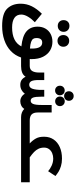

<svg xmlns="http://www.w3.org/2000/svg" viewBox="537 -1081 726 1840"><g transform="rotate(90 900.0 -161.0)"><path d="M15.5 4.5Q15.5 -52.5 40 -102.2Q64.5 -152 112 -199.5L193 -132Q161 -101.5 140.2 -66.5Q119.5 -31.5 119.5 -2Q119.5 42.5 151.8 64.2Q184 86 243 86Q380 86 424.5 -3Q325.5 -13 280.5 -51.8Q235.5 -90.5 235.5 -158.5Q235.5 -202 254.5 -234.2Q273.5 -266.5 306.2 -283.5Q339 -300.5 380 -300.5Q425 -300.5 462.8 -278.5Q500.5 -256.5 523.5 -211.5Q546.5 -166.5 546.5 -100L546 -83H603.5V0H531Q511.5 58 468.5 98.8Q425.5 139.5 364.2 160.5Q303 181.5 229 181.5Q109 181.5 62.2 132.8Q15.5 84 15.5 4.5ZM445 -85 445.5 -105.5Q445.5 -202.5 388 -202.5Q344.5 -202.5 344.5 -147Q344.5 -128.5 352.2 -116.2Q360 -104 382 -96Q404 -88 445 -85ZM173 -407.5Q173 -432.5 188.2 -448Q203.5 -463.5 228 -463.5Q253 -463.5 269 -447.8Q285 -432 285 -407.5Q285 -383 269 -367.2Q253 -351.5 228 -351.5Q203.5 -351.5 188.2 -367Q173 -382.5 173 -407.5ZM316 -405Q316 -430 331.2 -445.5Q346.5 -461 371 -461Q396 -461 412 -445.2Q428 -429.5 428 -405Q428 -380.5 412 -364.8Q396 -349 371 -349Q346.5 -349 331.2 -364.5Q316 -380 316 -405Z M715.5 -43.5Q700 -19.5 674 -9.8Q648 0 613.5 0H600V-83H612Q646.5 -83 660.8 -107Q675 -131 675 -170V-222H747V-171Q747 -118.5 758 -98.2Q769 -78 792.5 -78Q820.5 -78 831 -110Q841.5 -142 841.5 -193.5V-222H906.5V-193.5Q906.5 -139 915 -115.5Q923.5 -92 945.5 -92Q966.5 -92 976.2 -115.8Q986 -139.5 986 -195.5V-293H1058V-159.5Q1058 -120 1076.5 -101.5Q1095 -83 1134.5 -83H1202V0H1103Q1055.5 0 1023.5 -30.5Q1011 -11 991.5 -1.8Q972 7.5 950.5 7.5Q929 7.5 909.5 -4Q890 -15.5 878.5 -36Q863 -15.5 841.2 -4Q819.5 7.5 793 7.5Q764.5 7.5 746 -5.5Q727.5 -18.5 715.5 -43.5ZM854.5 -458Q854.5 -478 867.5 -491Q880.5 -504 900 -504Q920 -504 933 -491Q946 -478 946 -458Q946 -438.5 933 -425.5Q920 -412.5 900 -412.5Q880.5 -412.5 867.5 -425.2Q854.5 -438 854.5 -458ZM801.5 -372Q801.5 -392 814.5 -405Q827.5 -418 847 -418Q867 -418 880 -404.8Q893 -391.5 893 -372Q893 -352 880 -339Q867 -326 847 -326Q827.5 -326 814.5 -339Q801.5 -352 801.5 -372ZM905 -372.5Q905 -392.5 918 -405.5Q931 -418.5 950.5 -418.5Q970.5 -418.5 983.8 -405.2Q997 -392 997 -372.5Q997 -353 983.8 -339.8Q970.5 -326.5 950.5 -326.5Q931 -326.5 918 -339.5Q905 -352.5 905 -372.5Z M1197.5 -83H1354.5Q1325 -110 1307 -142.5Q1289 -175 1290.5 -224Q1291 -274 1316.8 -312Q1342.5 -350 1389.8 -371Q1437 -392 1500 -392Q1540 -392 1571.8 -382.2Q1603.5 -372.5 1624.2 -359.8Q1645 -347 1667 -329.5L1620.5 -259Q1601 -277.5 1567.8 -292.8Q1534.5 -308 1499 -308Q1472 -308 1448 -298Q1424 -288 1409.2 -268.2Q1394.5 -248.5 1394.5 -220.5Q1394.5 -190.5 1405.8 -167Q1417 -143.5 1436.8 -124.5Q1456.5 -105.5 1488 -83H1727V0H1197.5Z"/></g></svg>

Font: JuliaMono Medium
Style: Italic
Weight: 500
Italic angle: -9°
Monospace: yes
Designer: cormullion
Foundry: corm
Version: Version 0.054; ttfautohint (v1.8.4)